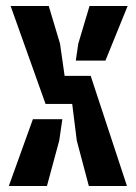

<svg xmlns="http://www.w3.org/2000/svg" viewBox="-20 -620 455 640"><path d="M276.1 0 235.9 -151.6 220.7 -273.6H131.8L15.4 -600H142.5L180.1 -474.4L195.4 -367.1H282.3L403.2 0ZM9.4 0 89.6 -222.6H187.8L177.5 -151.6L136.5 0ZM232.7 -418.1 240.9 -474.4 278.4 -600H405.4L331.5 -418.1Z"/></svg>

Font: Big Shoulders Stencil Text SC Thin
Style: Regular
Weight: 100
Designer: Patric King
Foundry: XO Type Co
Version: Version 2.001